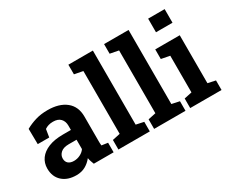

<svg xmlns="http://www.w3.org/2000/svg" viewBox="-118 -1119 1760 1485"><g transform="rotate(-30 762.0 -376.0)"><path d="M207.5 10.3Q128.9 10.3 82.5 -32Q36.1 -74.2 36.1 -147Q36.1 -196.8 63.5 -234.4Q90.8 -272 143.6 -293.5Q196.3 -314.9 273.9 -314.9H343.8V-354Q343.8 -392.1 321.5 -415.8Q299.3 -439.5 254.9 -439.5Q231.9 -439.5 213.6 -433.8Q195.3 -428.2 180.7 -418L169.4 -348.1H66.9L64.9 -485.4Q106.4 -508.8 154.8 -523.4Q203.1 -538.1 262.7 -538.1Q366.2 -538.1 426.3 -490Q486.3 -441.9 486.3 -352.5V-134.8Q486.3 -124 486.6 -113.5Q486.8 -103 488.3 -93.3L543.5 -85.4V0H366.7Q361.3 -13.7 356 -29.3Q350.6 -44.9 348.1 -60.5Q322.8 -28.3 288.3 -9Q253.9 10.3 207.5 10.3ZM245.6 -95.2Q275.4 -95.2 302.2 -108.6Q329.1 -122.1 343.8 -144V-227.5H273.4Q226.6 -227.5 202.4 -206.1Q178.2 -184.6 178.2 -154.3Q178.2 -126 196 -110.6Q213.9 -95.2 245.6 -95.2Z M797.9 -761.7V-100.1L866.7 -85.4V0H586.4V-85.4L655.3 -100.1V-661.1L579.1 -675.8V-761.7Z M1116.7 -761.7V-100.1L1185.5 -85.4V0H905.3V-85.4L974.1 -100.1V-661.1L897.9 -675.8V-761.7Z M1291.5 -640.1V-761.7H1439V-640.1ZM1439 -528.3V-100.1L1507.3 -85.4V0H1227.5V-85.4L1296.4 -100.1V-427.7L1220.2 -442.4V-528.3Z"/></g></svg>

Font: Battambang
Style: Bold
Weight: 700
Designer: Danh Hong
Version: Version 8.002; ttfautohint (v1.8.3)